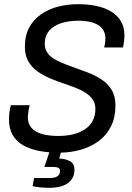

<svg xmlns="http://www.w3.org/2000/svg" viewBox="-20 -718 630 918"><path d="M262 12Q210 12 166.5 3.5Q123 -5 90.5 -23.5Q58 -42 40.5 -72.5Q23 -103 23 -146Q23 -160 25 -179Q27 -198 32 -215H122Q118 -201 116 -186.5Q114 -172 113 -159Q113 -126 131 -106Q149 -86 181.5 -77Q214 -68 258 -68Q300 -68 332.5 -76.5Q365 -85 388.5 -101.5Q412 -118 424 -142Q436 -166 436 -197Q436 -224 423.5 -242Q411 -260 389.5 -274Q368 -288 341 -298.5Q314 -309 284 -319Q251 -330 218 -344Q185 -358 158 -377.5Q131 -397 115 -425.5Q99 -454 99 -495Q99 -549 120 -587Q141 -625 177 -650Q213 -675 258.5 -686.5Q304 -698 354 -698Q403 -698 443.5 -689Q484 -680 513.5 -661.5Q543 -643 559 -615Q575 -587 575 -548Q575 -537 573.5 -523.5Q572 -510 568 -491H478Q482 -507 483 -516.5Q484 -526 484 -533Q484 -576 450.5 -597.5Q417 -619 353 -619Q310 -619 273.5 -607.5Q237 -596 215.5 -571.5Q194 -547 194 -509Q194 -486 204.5 -469Q215 -452 233 -440Q251 -428 275 -418Q299 -408 325 -399Q360 -386 396.5 -372.5Q433 -359 464 -339Q495 -319 513.5 -289Q532 -259 532 -214Q532 -157 511 -114.5Q490 -72 452.5 -44Q415 -16 366 -2Q317 12 262 12ZM217 180Q195 180 173.5 178Q152 176 136 172L143 133H219Q243 133 255 124.5Q267 116 267 99Q267 89 259 84.5Q251 80 233 80H192L224 -13H278L263 40Q292 41 314 52.5Q336 64 336 93Q336 119 324.5 136.5Q313 154 295 163.5Q277 173 256.5 176.5Q236 180 217 180Z"/></svg>

Font: Archivo SemiCondensed
Style: Italic
Weight: 400
Width: 4
Italic angle: -10°
Designer: Hector Gatti
Foundry: Omnibus-Type
Version: Version 2.001